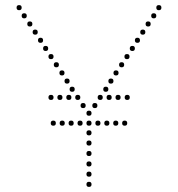

<svg xmlns="http://www.w3.org/2000/svg" viewBox="-20 -730 700 753"><path d="M329 -199Q319 -199 319 -209Q319 -219 329 -219Q339 -219 339 -209Q339 -199 329 -199ZM329 -159Q319 -159 319 -169Q319 -179 329 -179Q339 -179 339 -169Q339 -159 329 -159ZM329 -118Q319 -118 319 -128Q319 -138 329 -138Q339 -138 339 -128Q339 -118 329 -118ZM329 -77Q319 -77 319 -87Q319 -97 329 -97Q339 -97 339 -87Q339 -77 329 -77ZM329 -276Q319 -276 319 -286Q319 -296 329 -296Q339 -296 339 -286Q339 -276 329 -276ZM329 -237Q319 -237 319 -247Q319 -257 329 -257Q339 -257 339 -247Q339 -237 329 -237ZM329 -37Q319 -37 319 -47Q319 -57 329 -57Q339 -57 339 -47Q339 -37 329 -37ZM329 3Q319 3 319 -7Q319 -17 329 -17Q339 -17 339 -7Q339 3 329 3ZM55 -690Q45 -690 45 -700Q45 -710 55 -710Q65 -710 65 -700Q65 -690 55 -690ZM97 -626Q87 -626 87 -636Q87 -646 97 -646Q107 -646 107 -636Q107 -626 97 -626ZM118 -594Q108 -594 108 -604Q108 -614 118 -614Q128 -614 128 -604Q128 -594 118 -594ZM180 -498Q170 -498 170 -508Q170 -518 180 -518Q190 -518 190 -508Q190 -498 180 -498ZM201 -466Q191 -466 191 -476Q191 -486 201 -486Q211 -486 211 -476Q211 -466 201 -466ZM139 -562Q129 -562 129 -572Q129 -582 139 -582Q149 -582 149 -572Q149 -562 139 -562ZM159 -530Q149 -530 149 -540Q149 -550 159 -550Q169 -550 169 -540Q169 -530 159 -530ZM263 -370Q253 -370 253 -380Q253 -390 263 -390Q273 -390 273 -380Q273 -370 263 -370ZM285 -338Q275 -338 275 -348Q275 -358 285 -358Q295 -358 295 -348Q295 -338 285 -338ZM223 -434Q213 -434 213 -444Q213 -454 223 -454Q233 -454 233 -444Q233 -434 223 -434ZM243 -402Q233 -402 233 -412Q233 -422 243 -422Q253 -422 253 -412Q253 -402 243 -402ZM306 -306Q296 -306 296 -316Q296 -326 306 -326Q316 -326 316 -316Q316 -306 306 -306ZM75 -658Q65 -658 65 -668Q65 -678 75 -678Q85 -678 85 -668Q85 -658 75 -658ZM603 -690Q593 -690 593 -700Q593 -710 603 -710Q613 -710 613 -700Q613 -690 603 -690ZM561 -626Q551 -626 551 -636Q551 -646 561 -646Q571 -646 571 -636Q571 -626 561 -626ZM540 -594Q530 -594 530 -604Q530 -614 540 -614Q550 -614 550 -604Q550 -594 540 -594ZM478 -498Q468 -498 468 -508Q468 -518 478 -518Q488 -518 488 -508Q488 -498 478 -498ZM457 -466Q447 -466 447 -476Q447 -486 457 -486Q467 -486 467 -476Q467 -466 457 -466ZM519 -562Q509 -562 509 -572Q509 -582 519 -582Q529 -582 529 -572Q529 -562 519 -562ZM499 -530Q489 -530 489 -540Q489 -550 499 -550Q509 -550 509 -540Q509 -530 499 -530ZM395 -370Q385 -370 385 -380Q385 -390 395 -390Q405 -390 405 -380Q405 -370 395 -370ZM373 -338Q363 -338 363 -348Q363 -358 373 -358Q383 -358 383 -348Q383 -338 373 -338ZM435 -434Q425 -434 425 -444Q425 -454 435 -454Q445 -454 445 -444Q445 -434 435 -434ZM415 -402Q405 -402 405 -412Q405 -422 415 -422Q425 -422 425 -412Q425 -402 415 -402ZM352 -306Q342 -306 342 -316Q342 -326 352 -326Q362 -326 362 -316Q362 -306 352 -306ZM583 -658Q573 -658 573 -668Q573 -678 583 -678Q593 -678 593 -668Q593 -658 583 -658ZM250 -338Q240 -338 240 -348Q240 -358 250 -358Q260 -358 260 -348Q260 -338 250 -338ZM215 -338Q205 -338 205 -348Q205 -358 215 -358Q225 -358 225 -348Q225 -338 215 -338ZM180 -338Q170 -338 170 -348Q170 -358 180 -358Q190 -358 190 -348Q190 -338 180 -338ZM408 -338Q398 -338 398 -348Q398 -358 408 -358Q418 -358 418 -348Q418 -338 408 -338ZM443 -338Q433 -338 433 -348Q433 -358 443 -358Q453 -358 453 -348Q453 -338 443 -338ZM479 -338Q469 -338 469 -348Q469 -358 479 -358Q489 -358 489 -348Q489 -338 479 -338ZM294 -237Q284 -237 284 -247Q284 -257 294 -257Q304 -257 304 -247Q304 -237 294 -237ZM259 -237Q249 -237 249 -247Q249 -257 259 -257Q269 -257 269 -247Q269 -237 259 -237ZM224 -237Q214 -237 214 -247Q214 -257 224 -257Q234 -257 234 -247Q234 -237 224 -237ZM189 -237Q179 -237 179 -247Q179 -257 189 -257Q199 -257 199 -247Q199 -237 189 -237ZM364 -237Q354 -237 354 -247Q354 -257 364 -257Q374 -257 374 -247Q374 -237 364 -237ZM399 -237Q389 -237 389 -247Q389 -257 399 -257Q409 -257 409 -247Q409 -237 399 -237ZM434 -237Q424 -237 424 -247Q424 -257 434 -257Q444 -257 444 -247Q444 -237 434 -237ZM469 -237Q459 -237 459 -247Q459 -257 469 -257Q479 -257 479 -247Q479 -237 469 -237Z"/></svg>

Font: Raleway Dots 
Style: Regular
Weight: 400
Version: Version 1.000